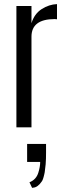

<svg xmlns="http://www.w3.org/2000/svg" viewBox="-20 -614 301 926"><path d="M134.8 292 122.1 265.1Q154.8 252.4 165 218.3Q173.8 190.4 173.8 167H110.8V80.1H202.1V90.8V121.6Q202.1 138.2 201.7 150.4L200.2 178.2Q199.2 188.5 197.3 202.6Q195.8 218.8 193.8 225.6Q187.5 254.4 180.7 262.2Q162.1 289.1 141.1 291Q136.2 292 134.8 292ZM131.8 0H59.1V-585H131.8V-502Q145.5 -547.4 181.2 -570.3Q216.8 -592.8 254.9 -594.2V-521Q248 -522 244.1 -522Q131.8 -522 131.8 -437Z"/></svg>

Font: VL Oswald
Style: Light
Weight: 300
Designer: vernon adams
Foundry: vernon adams
Version: Version ; ttfautohint (v0.92.18-e454-dirty) -l 8 -r 50 -G 20